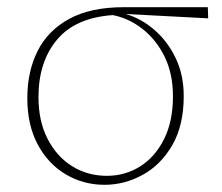

<svg xmlns="http://www.w3.org/2000/svg" viewBox="-20 -501 617 534"><path d="M271 13Q212 13 163 -16Q114 -45 85 -99Q56 -153 56 -228Q56 -302 84.5 -359Q113 -416 172.5 -448.5Q232 -481 325 -481H558L559 -450L331 -462H330Q374 -449 410.5 -417Q447 -385 469 -338.5Q491 -292 491 -234Q491 -152 459 -97Q427 -42 376.5 -14.5Q326 13 271 13ZM87 -231Q87 -164 112.5 -114.5Q138 -65 181 -38.5Q224 -12 277 -12Q328 -12 369.5 -38Q411 -64 436 -113.5Q461 -163 461 -233Q461 -296 438 -343Q415 -390 377 -420Q339 -450 294 -459Q190 -452 138.5 -390.5Q87 -329 87 -231Z"/></svg>

Font: Source Serif 4 SmText ExtraLight
Style: Regular
Weight: 200
Designer: Frank Grießhammer
Foundry: Adobe
Version: Version 4.005;hotconv 1.1.0;makeotfexe 2.6.0